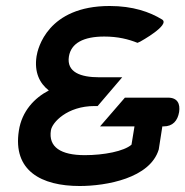

<svg xmlns="http://www.w3.org/2000/svg" viewBox="-20 -610 619 641"><path d="M43 -174C22 -40 118 11 246 11C335 11 481 -15 510 -111L522 -188H526C557 -188 573 -207 578 -236C582 -263 573 -284 541 -284H397L314 -188H429L419 -127C394 -105 327 -92 263 -92C183 -92 141 -119 150 -175C154 -201 204 -256 296 -256H306L388 -352H311C249 -352 202 -369 210 -421C217 -466 259 -488 328 -488C374 -488 409 -479 439 -467L448 -471C448 -471 550 -527 521 -545C480 -570 424 -590 346 -590C139 -590 106 -448 102 -422C94 -369 112 -332 143 -308C95 -283 53 -239 43 -174Z"/></svg>

Font: Charger Sport
Style: BlkExtObl
Weight: 900
Designer: Jasper
Foundry: Cannot Into Space Fonts
Version: Version 1.1